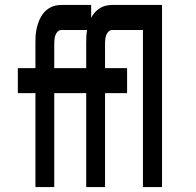

<svg xmlns="http://www.w3.org/2000/svg" viewBox="-20 -755 790 775"><path d="M123 0V-379H52V-480H123V-580Q123 -594 123.5 -607Q124 -620 126.5 -633Q129 -646 133 -658.5Q137 -671 143 -683Q149 -695 158 -705Q167 -715 178 -722Q189 -729 202 -732Q215 -735 228 -735H348V-634H228Q220 -634 213.5 -628Q207 -622 204 -614Q201 -606 200 -597.5Q199 -589 199 -580V-480H348V-379H199V0ZM328 0V-379H257V-480H328V-580Q328 -594 328.5 -607Q329 -620 331.5 -633Q334 -646 338 -658.5Q342 -671 348 -683Q354 -695 363 -705Q372 -715 383 -722Q394 -729 407 -732Q420 -735 433 -735H553V-634H433Q425 -634 418.5 -628Q412 -622 409 -614Q406 -606 405 -597.5Q404 -589 404 -580V-480H493V-379H404V0ZM557 0V-634H481V-735H634V0Z"/></svg>

Font: Iosevka Aile
Style: Bold
Weight: 700
Designer: Belleve Invis
Foundry: Belleve Invis
Version: Version 28.0.1; ttfautohint (v1.8.4)